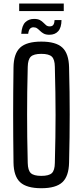

<svg xmlns="http://www.w3.org/2000/svg" viewBox="-20 -1038 460 1066"><path d="M209.5 7Q128 7 92 -26.2Q56 -59.5 55 -135.5Q54 -211.5 53.5 -276.2Q53 -341 53 -402.2Q53 -463.5 53.5 -527.2Q54 -591 55 -664Q56 -740.5 92 -773.8Q128 -807 209.5 -807Q290.5 -807 326.2 -773.8Q362 -740.5 363.5 -664Q365.5 -591 366.2 -527.2Q367 -463.5 367 -402.2Q367 -341 366.2 -276.2Q365.5 -211.5 363.5 -135.5Q362 -59.5 326.2 -26.2Q290.5 7 209.5 7ZM209.5 -61.5Q251.5 -61.5 267.8 -76.8Q284 -92 284.5 -133Q286.5 -210 287.5 -274.5Q288.5 -339 288.5 -399.5Q288.5 -460 287.5 -524.8Q286.5 -589.5 284.5 -667Q284 -708 267.8 -723.5Q251.5 -739 209.5 -739Q167.5 -739 151.2 -723.5Q135 -708 134 -667Q132 -591.5 131.2 -527.5Q130.5 -463.5 130.5 -403Q130.5 -342.5 131.2 -277.2Q132 -212 134 -133Q135 -92 151.2 -76.8Q167.5 -61.5 209.5 -61.5ZM283 -926.5H321.5Q321 -884.5 303.2 -864.8Q285.5 -845 254.5 -845Q235 -845 223.2 -851.2Q211.5 -857.5 203 -866Q194.5 -874.5 186.2 -880.5Q178 -886.5 165.5 -886.5Q155 -886.5 147.2 -879.2Q139.5 -872 136.5 -850.5H98Q101.5 -896.5 120.8 -914.8Q140 -933 169 -933Q189.5 -933 201.2 -926.8Q213 -920.5 220.8 -912.2Q228.5 -904 236.2 -897.8Q244 -891.5 256 -891.5Q271 -891.5 276.8 -901.2Q282.5 -911 283 -926.5ZM86.5 -1018.5H334V-976.5H86.5Z"/></svg>

Font: Big Shoulders Text Thin
Style: Regular
Weight: 400
Version: Version 2.002